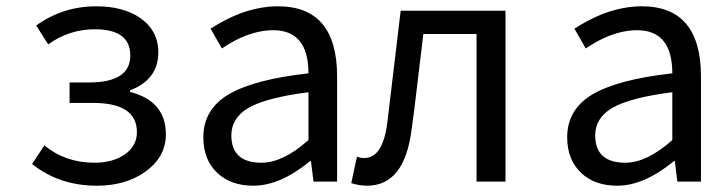

<svg xmlns="http://www.w3.org/2000/svg" viewBox="-20 -577 2270 610"><path d="M82 -56 121 -115Q188 -60 280 -60Q338 -60 376 -86Q415 -113 415 -157Q415 -250 276 -250H201V-315H263Q394 -315 394 -401Q394 -484 281 -484Q200 -484 133 -436L95 -496Q180 -557 286 -557Q370 -557 424 -521Q483 -480 483 -411Q483 -324 393 -290V-285Q507 -256 507 -150Q507 -78 441 -31Q379 13 288 13Q168 13 82 -56Z M671 -27Q626 -69 626 -141Q626 -229 706 -277Q788 -325 960 -344Q960 -481 848 -481Q806 -481 759 -463Q725 -450 685 -423L649 -486Q696 -516 742 -534Q805 -557 863 -557Q1051 -557 1051 -334V0H976L968 -65H965Q870 13 785 13Q714 13 671 -27ZM960 -132V-284Q826 -267 769 -234Q715 -202 715 -147Q715 -60 811 -60Q879 -60 960 -132Z M1096 5 1114 -79 1125 -76Q1129 -75 1138 -75Q1197 -75 1211 -191L1232 -367L1253 -543H1586V0H1494V-469H1325L1307 -319Q1294 -207 1288 -168Q1266 13 1146 13Q1123 13 1096 5Z M1827 -27Q1782 -69 1782 -141Q1782 -229 1862 -277Q1944 -325 2116 -344Q2116 -481 2004 -481Q1962 -481 1915 -463Q1881 -450 1841 -423L1805 -486Q1852 -516 1898 -534Q1961 -557 2019 -557Q2207 -557 2207 -334V0H2132L2124 -65H2121Q2026 13 1941 13Q1870 13 1827 -27ZM2116 -132V-284Q1982 -267 1925 -234Q1871 -202 1871 -147Q1871 -60 1967 -60Q2035 -60 2116 -132Z"/></svg>

Font: Source Han Sans Regular
Style: Regular
Weight: 400
Designer: Ryoko NISHIZUKA  (kana & ideographs); Paul D. Hunt (Latin, Greek & Cyrillic); Wenlong ZHANG  (bopomofo); Sandoll Communi
Foundry: Adobe Systems Incorporated
Version: Version 1.00 January 18, 2024, initial release